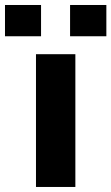

<svg xmlns="http://www.w3.org/2000/svg" viewBox="-74 -742 442 762"><path d="M-54.2 -598.1V-722.2H88.9V-598.1ZM204.1 -598.1V-722.2H348.1V-598.1ZM68.8 0V-526.9H225.1V0Z"/></svg>

Font: Archivo Expanded
Style: Bold
Weight: 700
Width: 7
Designer: Hector Gatti
Foundry: Omnibus-Type
Version: Version 2.001